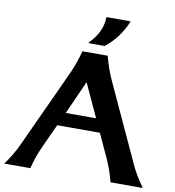

<svg xmlns="http://www.w3.org/2000/svg" viewBox="-100 -1051 1041 1140"><g transform="rotate(10 420.0 -481.0)"><path d="M2.4 0Q47.9 -62 77.6 -126.5L294.9 -598.1Q323.2 -659.7 343.8 -737.3H496.1Q516.6 -659.7 544.9 -598.1L762.2 -126.5Q789.6 -66.9 837.4 0H643.1Q624 -74.7 594.2 -139.2L529.8 -278.8H272.9L208.5 -139.2Q176.8 -70.3 159.7 0ZM399.9 -561 310.1 -359.4H492.7ZM593.3 -961.9V-957Q550.8 -856.4 468.3 -791H372.1V-795.9Q448.7 -872.1 448.7 -961.9Z"/></g></svg>

Font: Classica
Style: Bold
Weight: 700
Designer: Wojciech Kalinowski "wmk69" (wmk69@o2.pl)
Foundry: Wojciech Kalinowski "wmk69" (wmk69@o2.pl)
Version: Version 2.1.1; 2021-05-14